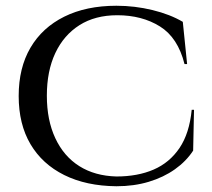

<svg xmlns="http://www.w3.org/2000/svg" viewBox="-20 -634 738 668"><path d="M655 -252 652 -110Q628 -73 588.5 -45Q549 -17 497.5 -1.5Q446 14 385 14Q280 13 203.5 -25Q127 -63 86 -132.5Q45 -202 45 -300Q45 -398 86 -468Q127 -538 203.5 -576Q280 -614 385 -614Q449 -614 510.5 -599Q572 -584 616 -558L631 -411H622Q599 -503 536.5 -542Q474 -581 388 -581Q311 -581 256.5 -546.5Q202 -512 172.5 -449.5Q143 -387 143 -301Q143 -216 172.5 -153Q202 -90 256 -56Q310 -22 385 -20Q459 -20 514.5 -44Q570 -68 604.5 -119Q639 -170 647 -252Z"/></svg>

Font: Cinzel Eorzea
Style: Regular
Weight: 500
Designer: Natanael Gama
Version: Version 2.000